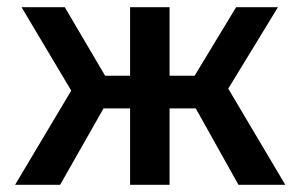

<svg xmlns="http://www.w3.org/2000/svg" viewBox="-20 -515 836 535"><path d="M342.5 0V-213H207V-304H342.5V-495H452.5V-304H587.5V-213H452.5V0ZM22 0 178.5 -262.5 40 -495H160.5L297 -263L147.5 0ZM644.5 0 497.5 -263 638 -495H754.5L616 -268L775 0Z"/></svg>

Font: Geologica Roman
Style: Regular
Weight: 400
Designer: Sindre Bremnes, Frode Helland
Foundry: Monokrom Skriftforlag AS
Version: Version 1.010;gftools[0.9.28]